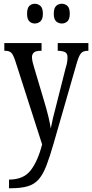

<svg xmlns="http://www.w3.org/2000/svg" viewBox="-20 -765 490 1021"><path d="M28 190Q105 190 143 141Q181 92 204 3L61 -442Q50 -475 39.5 -485Q29 -495 6 -495H3V-536H201V-495H198Q170 -495 160 -485.5Q150 -476 150 -462Q150 -449 154 -432.5Q158 -416 165 -394L213 -233Q228 -184 237 -146Q246 -108 250 -82Q260 -135 279 -205L329 -403Q334 -418 336.5 -432Q339 -446 339 -460Q339 -480 327 -487Q315 -494 290 -495H287V-536H450V-495H448Q433 -495 422.5 -490.5Q412 -486 403.5 -470.5Q395 -455 386 -422L266 -5Q245 68 227 115Q209 162 186 188.5Q163 215 127.5 225.5Q92 236 37 236H28ZM309 -640Q291 -640 278.5 -651.5Q266 -663 266 -692Q266 -722 278.5 -733.5Q291 -745 309 -745Q326 -745 338.5 -733.5Q351 -722 351 -692Q351 -663 338.5 -651.5Q326 -640 309 -640ZM165 -640Q148 -640 136 -651.5Q124 -663 124 -692Q124 -722 136 -733.5Q148 -745 165 -745Q182 -745 195 -733.5Q208 -722 208 -692Q208 -663 195 -651.5Q182 -640 165 -640Z"/></svg>

Font: Noto Serif ExtraCondensed
Style: Regular
Weight: 400
Width: 2
Designer: Monotype Design Team
Foundry: Monotype Imaging Inc.
Version: Version 2.015